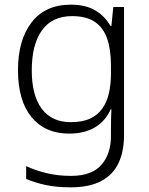

<svg xmlns="http://www.w3.org/2000/svg" viewBox="-20 -562 639 822"><path d="M282 240Q222 240 175.5 230Q129 220 92 204V149Q129 167 178 179Q227 191 284 191Q372 191 413.5 144.5Q455 98 455 20V-11Q455 -32 455.5 -53.5Q456 -75 457 -94H454Q431 -43 386 -16.5Q341 10 276 10Q173 10 115 -60.5Q57 -131 57 -262Q57 -391 115.5 -466.5Q174 -542 283 -542Q346 -542 387 -518Q428 -494 453 -451H457L465 -532H511V17Q511 86 487.5 136Q464 186 413.5 213Q363 240 282 240ZM283 -39Q333 -39 366 -54.5Q399 -70 418.5 -98Q438 -126 446.5 -164Q455 -202 455 -246V-281Q455 -349 439 -396Q423 -443 386.5 -468Q350 -493 289 -493Q203 -493 159.5 -432Q116 -371 116 -261Q116 -153 159 -96Q202 -39 283 -39Z"/></svg>

Font: Noto Sans Symbols Light
Style: Regular
Weight: 300
Version: Version 2.002